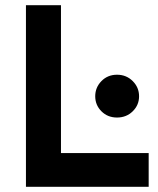

<svg xmlns="http://www.w3.org/2000/svg" viewBox="-20 -720 608 740"><path d="M80 -700H215V-130H553V0H80ZM491.5 -291Q467 -267 431 -267Q395 -267 371 -291Q347 -315 347 -349Q347 -383 371 -407.5Q395 -432 431 -432Q467 -432 491.5 -407.5Q516 -383 516 -349Q516 -315 491.5 -291Z"/></svg>

Font: OVRPSS Recut ExtraBold
Style: Regular
Weight: 800
Designer: Giant Group
Foundry: Giant Group
Version: Version 1.001;hotconv 1.0.109;makeotfexe 2.5.65596